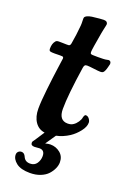

<svg xmlns="http://www.w3.org/2000/svg" viewBox="-162 -686 665 973"><g transform="rotate(20 170.5 -199.5)"><path d="M179.7 -133.8Q179.7 -71.8 227.5 -71.8Q245.6 -71.8 257.3 -80.1Q269 -87.4 278.6 -101.6Q288.1 -115.7 289.6 -127Q293.5 -143.1 300.3 -143.1Q311.5 -143.1 319.3 -132.6Q327.1 -122.1 327.1 -112.3Q327.1 -89.8 307.1 -64.5Q287.1 -39.1 262.7 -22.9Q229 -1 193.4 6.3L155.3 62Q171.9 57.6 182.6 57.6Q212.9 57.6 235.6 76.2Q258.3 94.7 258.3 126.5Q258.3 142.6 250.7 159.9Q243.2 177.2 228.8 193.1Q214.4 209 189.5 219Q164.6 229 133.3 229Q84 229 59.1 209.5Q34.2 189.9 34.2 166Q34.2 155.8 41 149.2Q47.9 142.6 58.1 142.6Q72.8 142.6 80.6 160.2Q90.3 184.1 117.7 184.1Q141.6 184.1 153.6 166.3Q165.5 148.4 165.5 127Q165.5 94.7 136.7 94.7Q132.8 94.7 124.3 95.7Q115.7 96.7 109.9 96.7Q90.3 96.7 90.3 81.5Q90.3 77.1 92.3 73.7Q94.2 70.3 98.9 64.5Q103.5 58.6 106.4 53.2L133.8 11.2Q100.6 6.8 81.5 -21.2Q62.5 -49.3 62.5 -92.3Q62.5 -130.4 70.1 -198.2Q77.6 -266.1 85.2 -319.1Q92.8 -372.1 92.8 -373.5Q92.8 -381.8 85.9 -382.8Q80.1 -383.3 74 -383.3Q67.9 -383.3 59.6 -383.1Q51.3 -382.8 45.4 -382.8Q26.4 -382.8 21 -384.8Q13.7 -386.2 13.7 -398.9Q13.7 -425.8 26.9 -440.9Q31.2 -447.3 44.9 -447.3Q51.8 -447.3 65.4 -447Q79.1 -446.8 85.4 -446.5Q91.8 -446.3 97.2 -446.8Q105 -447.8 107.4 -460Q116.2 -509.3 120.6 -561Q121.6 -570.8 120.8 -587.2Q120.1 -603.5 121.6 -605Q127 -617.7 158.2 -622.6Q206.1 -628.4 220.7 -628.4Q231.4 -628.4 236.8 -623.8Q242.2 -619.1 242.2 -612.3Q242.2 -609.9 240.7 -603.3Q239.3 -596.7 236.6 -584.7Q233.9 -572.8 231.9 -561.5Q215.3 -467.3 215.3 -454.6Q215.3 -446.3 217.8 -444.1Q220.2 -441.9 228.5 -441.4Q257.8 -440.4 284.2 -441.4Q297.4 -441.9 304.2 -443.6Q311 -445.3 313 -445.3Q327.1 -445.3 327.1 -428.7Q327.1 -427.7 322.3 -409.7Q319.3 -397.9 316.4 -391.6Q312 -381.3 307.4 -378.2Q302.7 -375 293.9 -375Q283.2 -375 257.3 -378.4Q231.4 -381.8 221.2 -381.8Q211.9 -381.8 208.3 -377.7Q204.6 -373.5 203.1 -363.3Q179.7 -207.5 179.7 -133.8Z"/></g></svg>

Font: Cooper* SemiBold
Style: Italic
Weight: 600
Italic angle: -7°
Designer: Owen Earl
Foundry: indestructible type*
Version: Version 0.001